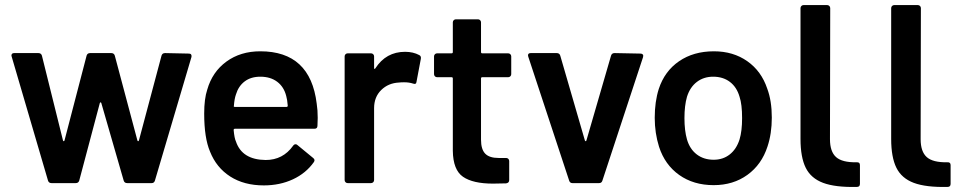

<svg xmlns="http://www.w3.org/2000/svg" viewBox="-20 -721 3821 756"><path d="M169 -10 26 -498 25 -502Q25 -512 36 -512H131Q142 -512 145 -502L228 -168Q229 -165 231 -165Q233 -165 234 -168L321 -502Q324 -512 335 -512H418Q429 -512 432 -502L521 -168Q522 -165 524 -165Q526 -165 527 -168L616 -502Q619 -512 630 -512L724 -510Q730 -510 732.5 -506.5Q735 -503 734 -497L590 -10Q587 0 577 0H481Q470 0 467 -10L379 -315Q378 -318 376 -318Q374 -318 373 -315L292 -10Q289 0 278 0H183Q172 0 169 -10Z M1231 -257 1230 -226Q1230 -214 1218 -214H905Q900 -214 900 -209Q903 -176 909 -164Q933 -92 1026 -91Q1094 -91 1134 -147Q1138 -153 1144 -153Q1148 -153 1151 -150L1213 -99Q1222 -92 1216 -83Q1185 -39 1133.5 -15Q1082 9 1019 9Q941 9 886.5 -26Q832 -61 807 -124Q784 -178 784 -274Q784 -332 796 -368Q816 -438 871.5 -478.5Q927 -519 1005 -519Q1202 -519 1227 -313Q1231 -288 1231 -257ZM909 -349Q903 -332 901 -305Q899 -300 905 -300H1108Q1113 -300 1113 -305Q1111 -330 1107 -343Q1098 -379 1071.5 -399Q1045 -419 1005 -419Q968 -419 943.5 -400.5Q919 -382 909 -349Z M1631 -504Q1639 -500 1637 -489L1620 -399Q1619 -387 1606 -392Q1591 -397 1571 -397Q1558 -397 1551 -396Q1509 -394 1481 -366.5Q1453 -339 1453 -295V-12Q1453 -7 1449.5 -3.5Q1446 0 1441 0H1349Q1344 0 1340.5 -3.5Q1337 -7 1337 -12V-499Q1337 -504 1340.5 -507.5Q1344 -511 1349 -511H1441Q1446 -511 1449.5 -507.5Q1453 -504 1453 -499V-454Q1453 -450 1454.5 -449.5Q1456 -449 1458 -452Q1500 -517 1575 -517Q1607 -517 1631 -504Z M1981 -417H1879Q1874 -417 1874 -412V-171Q1874 -133 1890.5 -116Q1907 -99 1943 -99H1973Q1978 -99 1981.5 -95.5Q1985 -92 1985 -87V-12Q1985 -1 1973 1L1921 2Q1842 2 1803 -25Q1764 -52 1763 -127V-412Q1763 -417 1758 -417H1701Q1696 -417 1692.5 -420.5Q1689 -424 1689 -429V-499Q1689 -504 1692.5 -507.5Q1696 -511 1701 -511H1758Q1763 -511 1763 -516V-633Q1763 -638 1766.5 -641.5Q1770 -645 1775 -645H1862Q1867 -645 1870.5 -641.5Q1874 -638 1874 -633V-516Q1874 -511 1879 -511H1981Q1986 -511 1989.5 -507.5Q1993 -504 1993 -499V-429Q1993 -424 1989.5 -420.5Q1986 -417 1981 -417Z M2221 -10 2060 -498Q2059 -500 2059 -503Q2059 -512 2070 -512H2172Q2183 -512 2186 -502L2283 -168Q2284 -165 2286 -165Q2288 -165 2289 -168L2386 -502Q2389 -512 2400 -512L2502 -510Q2508 -510 2511 -506.5Q2514 -503 2512 -496L2352 -10Q2349 0 2339 0H2234Q2224 0 2221 -10Z M2575 -143Q2558 -197 2558 -257Q2558 -321 2574 -371Q2597 -441 2654 -480Q2711 -519 2791 -519Q2867 -519 2922.5 -480Q2978 -441 3001 -372Q3019 -324 3019 -258Q3019 -195 3002 -144Q2979 -73 2923 -32.5Q2867 8 2790 8Q2711 8 2654.5 -32Q2598 -72 2575 -143ZM2892 -172Q2902 -205 2902 -256Q2902 -310 2892 -340Q2881 -378 2854 -398.5Q2827 -419 2788 -419Q2751 -419 2724 -398.5Q2697 -378 2685 -340Q2675 -305 2675 -256Q2675 -207 2685 -172Q2696 -134 2723.5 -113Q2751 -92 2790 -92Q2827 -92 2853.5 -113Q2880 -134 2892 -172Z M3354 15Q3269 17 3221 -1Q3173 -19 3152.5 -60.5Q3132 -102 3132 -174V-689Q3132 -694 3135.5 -697.5Q3139 -701 3144 -701H3237Q3242 -701 3245.5 -697.5Q3249 -694 3249 -689L3248 -173Q3248 -124 3272 -102.5Q3296 -81 3353 -82Q3366 -83 3366 -71V3Q3366 15 3354 15Z M3711 15Q3626 17 3578 -1Q3530 -19 3509.5 -60.5Q3489 -102 3489 -174V-689Q3489 -694 3492.5 -697.5Q3496 -701 3501 -701H3594Q3599 -701 3602.5 -697.5Q3606 -694 3606 -689L3605 -173Q3605 -124 3629 -102.5Q3653 -81 3710 -82Q3723 -83 3723 -71V3Q3723 15 3711 15Z"/></svg>

Font: Amber EN SemiBold
Style: Regular
Weight: 600
Designer: Jeremy Tribby
Foundry: Tribby Type
Version: Version 1.408 November 24, 2021